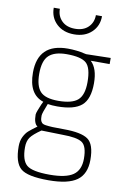

<svg xmlns="http://www.w3.org/2000/svg" viewBox="-103 -783 710 1081"><g transform="rotate(10 252.0 -242.0)"><path d="M253 239Q132 239 93.5 205.5Q55 172 55 80Q55 48 66.5 25Q78 2 92.5 -11Q107 -24 140 -48Q118 -62 118 -113Q118 -120 125.5 -139.5Q133 -159 140 -175L148 -191Q62 -219 62 -343Q62 -510 233 -510Q257 -510 283.5 -507Q310 -504 324 -500L339 -497L479 -500V-465H371Q411 -428 411 -343Q411 -252 368.5 -215.5Q326 -179 229 -179Q199 -179 175 -183Q152 -126 152 -113Q152 -96 154 -88Q156 -80 162 -73Q168 -66 185 -63.5Q202 -61 224 -60Q246 -59 289 -59Q388 -59 427 -31.5Q466 -4 466 85Q466 166 415.5 202.5Q365 239 253 239ZM287 -27 166 -30Q121 1 106 22.5Q91 44 91 79Q91 153 122.5 180Q154 207 254 207Q347 207 388 178.5Q429 150 429 85Q429 13 399 -7Q369 -27 287 -27ZM229 -211Q308 -211 341 -240Q374 -269 374 -343Q374 -425 344 -451.5Q314 -478 232 -478Q163 -478 130.5 -448Q98 -418 98 -343Q98 -273 126.5 -242Q155 -211 229 -211ZM114 -723H149Q149 -681 176.5 -654Q204 -627 252 -627Q300 -627 327.5 -654Q355 -681 355 -723H390Q390 -667 352 -631Q314 -595 252 -595Q190 -595 152 -631Q114 -667 114 -723Z"/></g></svg>

Font: TitilliumText22L Th
Style: Thin
Weight: 100
Designer: Campivisivi
Foundry: Campivisivi
Version: 1.000